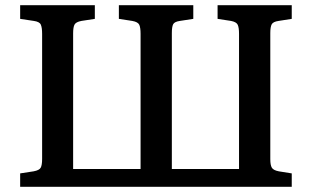

<svg xmlns="http://www.w3.org/2000/svg" viewBox="-20 -723 1208 743"><path d="M58 0V-52L110 -60Q132 -64 137.5 -74Q143 -84 143 -108V-592Q143 -616 138 -627.5Q133 -639 111 -642L58 -650V-703H347V-650L295 -642Q274 -638 268.5 -628Q263 -618 263 -594V-69H524V-592Q524 -616 519 -627Q514 -638 492 -642L440 -650V-703H728V-650L676 -642Q655 -639 650 -629Q645 -619 645 -595V-69H905V-592Q905 -616 900 -627Q895 -638 874 -642L822 -650V-703H1109V-650L1058 -642Q1037 -639 1031.5 -629Q1026 -619 1026 -595V-107Q1026 -84 1032 -74Q1038 -64 1059 -60L1109 -52V0Z"/></svg>

Font: Literata 18pt Medium
Style: Regular
Weight: 500
Designer: Latin by Veronika Burian and Jose Scaglione. Greek by Irene Vlachou. Cyrillic by Vera Evstafieva.
Foundry: TypeTogether
Version: Version 3.103;gftools[0.9.29]